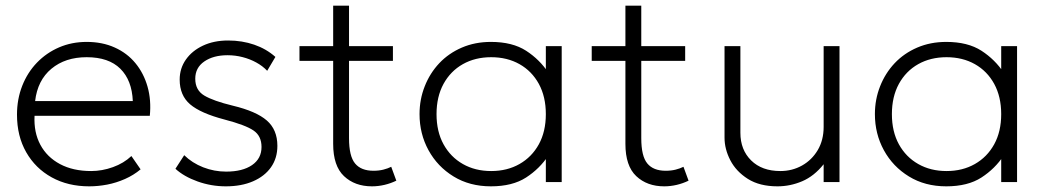

<svg xmlns="http://www.w3.org/2000/svg" viewBox="-20 -643 3696 678"><path d="M295 15Q220 15 162.5 -16.8Q105 -48.5 72.5 -105.5Q40 -162.5 40 -238Q40 -293 58.5 -340Q77 -387 110.5 -421.8Q144 -456.5 188.8 -475.8Q233.5 -495 286 -495Q341.5 -495 385.2 -475.2Q429 -455.5 458.2 -420Q487.5 -384.5 501 -337Q514.5 -289.5 509 -234H102Q99 -175.5 122.5 -131.8Q146 -88 192 -63.5Q238 -39 302 -39Q340.5 -39 378.8 -52.8Q417 -66.5 444 -92L476.5 -45Q452 -24.5 421.5 -11Q391 2.5 358.8 8.8Q326.5 15 295 15ZM104 -286H449Q446 -359.5 405 -400.2Q364 -441 286 -441Q210.5 -441 161.5 -400.2Q112.5 -359.5 104 -286Z M777.5 15Q726 15 677.8 -2.2Q629.5 -19.5 599.5 -47L630.5 -95Q658.5 -67.5 697.5 -52.2Q736.5 -37 778.5 -37Q836.5 -37 870 -60Q903.5 -83 903.5 -124Q903.5 -163 875.2 -182.2Q847 -201.5 772.5 -221Q688.5 -243 651.5 -274.5Q614.5 -306 614.5 -362Q614.5 -401.5 636.5 -432.8Q658.5 -464 697 -482Q735.5 -500 785.5 -500Q835 -500 877.8 -485.2Q920.5 -470.5 952.5 -442L923.5 -393Q907.5 -410 885.2 -422.2Q863 -434.5 837 -441.2Q811 -448 783.5 -448Q733.5 -448 701.5 -426Q669.5 -404 669.5 -365Q669.5 -324.5 701.5 -305.5Q733.5 -286.5 801.5 -270Q885 -250 922.2 -217.5Q959.5 -185 959.5 -128Q959.5 -84.5 937 -52.5Q914.5 -20.5 873.5 -2.8Q832.5 15 777.5 15Z M1293.5 15Q1233 15 1194.8 -21Q1156.5 -57 1156.5 -135V-623H1212.5V-480H1367.5V-428H1212.5V-155Q1212.5 -91.5 1233.8 -65.8Q1255 -40 1299 -40Q1318 -40 1333.8 -44Q1349.5 -48 1361.5 -54L1379.5 -5Q1360 4.5 1337.8 9.8Q1315.5 15 1293.5 15ZM1037.5 -428V-480H1169.5V-428Z M1713.5 15Q1638.5 15 1581.8 -19.8Q1525 -54.5 1493.2 -112.5Q1461.5 -170.5 1461.5 -240Q1461.5 -292 1479.8 -338.2Q1498 -384.5 1531.2 -419.8Q1564.5 -455 1611 -475Q1657.5 -495 1713.5 -495Q1789.5 -495 1837.8 -463.8Q1886 -432.5 1916.5 -386L1907.5 -374V-480H1963.5V0H1907.5V-106L1916.5 -94Q1886 -47.5 1837.8 -16.2Q1789.5 15 1713.5 15ZM1714.5 -39Q1771 -39 1814.5 -63.8Q1858 -88.5 1882.8 -133.5Q1907.5 -178.5 1907.5 -240Q1907.5 -301.5 1882.8 -346.8Q1858 -392 1814.5 -416.5Q1771 -441 1714.5 -441Q1658 -441 1614.5 -416.5Q1571 -392 1546.2 -346.8Q1521.5 -301.5 1521.5 -240Q1521.5 -178.5 1546.2 -133.5Q1571 -88.5 1614.5 -63.8Q1658 -39 1714.5 -39Z M2325.5 15Q2265 15 2226.8 -21Q2188.5 -57 2188.5 -135V-623H2244.5V-480H2399.5V-428H2244.5V-155Q2244.5 -91.5 2265.8 -65.8Q2287 -40 2331 -40Q2350 -40 2365.8 -44Q2381.5 -48 2393.5 -54L2411.5 -5Q2392 4.5 2369.8 9.8Q2347.5 15 2325.5 15ZM2069.5 -428V-480H2201.5V-428Z M2725.5 15Q2662.5 15 2621 -11.2Q2579.5 -37.5 2559 -77Q2538.5 -116.5 2538.5 -157V-480H2594.5V-174Q2594.5 -114 2632.5 -76.5Q2670.5 -39 2735.5 -39Q2777.5 -39 2812.2 -58.5Q2847 -78 2867.8 -113.2Q2888.5 -148.5 2888.5 -195V-480H2944.5V0H2888.5V-63Q2855 -21 2812.8 -3Q2770.5 15 2725.5 15Z M3321.5 15Q3246.5 15 3189.8 -19.8Q3133 -54.5 3101.2 -112.5Q3069.5 -170.5 3069.5 -240Q3069.5 -292 3087.8 -338.2Q3106 -384.5 3139.2 -419.8Q3172.5 -455 3219 -475Q3265.5 -495 3321.5 -495Q3397.5 -495 3445.8 -463.8Q3494 -432.5 3524.5 -386L3515.5 -374V-480H3571.5V0H3515.5V-106L3524.5 -94Q3494 -47.5 3445.8 -16.2Q3397.5 15 3321.5 15ZM3322.5 -39Q3379 -39 3422.5 -63.8Q3466 -88.5 3490.8 -133.5Q3515.5 -178.5 3515.5 -240Q3515.5 -301.5 3490.8 -346.8Q3466 -392 3422.5 -416.5Q3379 -441 3322.5 -441Q3266 -441 3222.5 -416.5Q3179 -392 3154.2 -346.8Q3129.5 -301.5 3129.5 -240Q3129.5 -178.5 3154.2 -133.5Q3179 -88.5 3222.5 -63.8Q3266 -39 3322.5 -39Z"/></svg>

Font: Geologica Cursive Thin
Style: Regular
Weight: 250
Designer: Sindre Bremnes, Frode Helland
Foundry: Monokrom Skriftforlag AS
Version: Version 1.010;gftools[0.9.28]